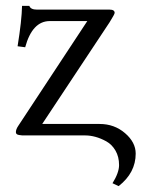

<svg xmlns="http://www.w3.org/2000/svg" viewBox="-20 -462 496 655"><path d="M149.9 -390.1Q90.3 -390.1 65.9 -300.8L40 -304.2Q54.2 -392.1 55.2 -441.9H80.1Q84.5 -429.2 106 -429.2H354Q371.1 -429.2 371.1 -418Q371.1 -413.6 354 -386.2L124 -39.1H319.8Q370.1 -39.1 406.5 -7.8Q442.9 23.4 442.9 62Q442.9 127.4 384.8 172.9L363.8 163.1Q386.2 127 386.2 101.1Q386.2 72.8 374 51.8Q361.8 30.8 342.8 20.3Q323.7 9.8 305.7 4.9Q287.6 0 271 0H67.9Q59.1 0 54.7 -0.2Q50.3 -0.5 44.7 -1.5Q39.1 -2.4 36.6 -4.9Q34.2 -7.3 34.2 -11.2Q34.2 -20.5 42 -32.2L277.8 -390.1Z"/></svg>

Font: Linux Libertine G
Style: Regular
Weight: 400
Designer: Philipp H. Poll
Foundry: Philipp H. Poll
Version: Version 4.7.5